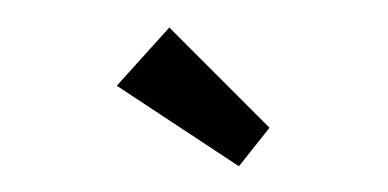

<svg xmlns="http://www.w3.org/2000/svg" viewBox="-29 -831 558 276"><g transform="rotate(5 250.0 -693.0)"><path d="M323 -598 138 -698 206 -788 362 -657Z"/></g></svg>

Font: Lexend Deca Medium
Style: Regular
Weight: 500
Designer: Bonnie Shaver-Troup, Thomas Jockin
Foundry: Lexend
Version: Version 1.008; ttfautohint (v1.8.4.7-5d5b)